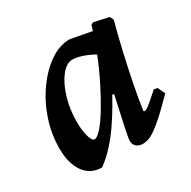

<svg xmlns="http://www.w3.org/2000/svg" viewBox="-117 -590 716 718"><g transform="rotate(-30 241.5 -231.5)"><path d="M370 -91Q375 -91 381.5 -94.5Q388 -98 402 -110Q416 -122 441 -144L456 -142L471 -110Q424 -62 393.5 -35.5Q363 -9 343.5 1.5Q324 12 305 12Q288 12 277.5 3Q267 -6 267 -22Q267 -33 277 -79.5Q287 -126 304 -203L297 -205Q251 -121 210.5 -69.5Q170 -18 128 12Q80 12 52.5 -25.5Q25 -63 25 -129Q25 -191 45 -250.5Q65 -310 99.5 -358Q134 -406 176 -435Q218 -464 262 -464L353 -447L360 -470L370 -475L434 -461L442 -445Q427 -390 412.5 -327Q398 -264 386 -203.5Q374 -143 367 -94ZM157 -93Q168 -93 187.5 -115Q207 -137 230 -175Q253 -213 277.5 -261.5Q302 -310 323 -363Q301 -376 276 -384.5Q251 -393 233 -393Q207 -393 183.5 -363Q160 -333 145.5 -285Q131 -237 131 -183Q131 -145 138.5 -119Q146 -93 157 -93Z"/></g></svg>

Font: Alegreya SemiBold
Style: Italic
Weight: 600
Italic angle: -7°
Designer: Juan Pablo del Peral
Foundry: Huerta Tipografica
Version: Version 2.009